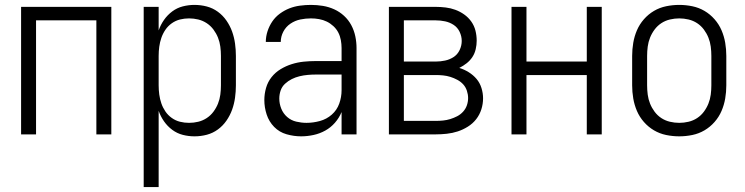

<svg xmlns="http://www.w3.org/2000/svg" viewBox="-20 -548 3040 783"><path d="M66 0V-520H434V0H373V-465H127V0Z M566 215V-520H627V-424Q635 -447 649 -467Q663 -487 682.5 -501.5Q702 -516 725.5 -522Q749 -528 773 -528Q799 -528 823.5 -521.5Q848 -515 868.5 -500Q889 -485 903.5 -464Q918 -443 926.5 -419.5Q935 -396 938.5 -370.5Q942 -345 942 -320V-200Q942 -175 938.5 -149.5Q935 -124 926.5 -100.5Q918 -77 903.5 -56Q889 -35 868.5 -20Q848 -5 823.5 1.5Q799 8 773 8Q749 8 725.5 2Q702 -4 682.5 -18.5Q663 -33 649 -53Q635 -73 627 -96V215ZM751 -47Q770 -47 788.5 -51.5Q807 -56 823 -66.5Q839 -77 850.5 -92.5Q862 -108 869 -125.5Q876 -143 878.5 -162Q881 -181 881 -200V-320Q881 -339 878.5 -358Q876 -377 869 -394.5Q862 -412 850.5 -427.5Q839 -443 823 -453.5Q807 -464 788.5 -468.5Q770 -473 751 -473Q732 -473 714 -468.5Q696 -464 680.5 -453Q665 -442 654.5 -426.5Q644 -411 638 -393.5Q632 -376 629.5 -357.5Q627 -339 627 -320V-200Q627 -181 629.5 -162.5Q632 -144 638 -126.5Q644 -109 654.5 -93.5Q665 -78 680.5 -67Q696 -56 714 -51.5Q732 -47 751 -47Z M1208 8Q1178 8 1148.5 -0.5Q1119 -9 1098 -30.5Q1077 -52 1067.5 -81Q1058 -110 1058 -140Q1058 -165 1065 -189.5Q1072 -214 1087.5 -233.5Q1103 -253 1124.5 -266Q1146 -279 1170 -286.5Q1194 -294 1218.5 -296.5Q1243 -299 1268 -299H1373V-352Q1373 -368 1370 -384.5Q1367 -401 1359.5 -415.5Q1352 -430 1339.5 -441.5Q1327 -453 1312.5 -460Q1298 -467 1281.5 -470Q1265 -473 1248 -473Q1226 -473 1204.5 -468.5Q1183 -464 1164.5 -451.5Q1146 -439 1135.5 -419Q1125 -399 1125 -377H1064Q1064 -399 1071 -420.5Q1078 -442 1090.5 -460.5Q1103 -479 1121.5 -492.5Q1140 -506 1160.5 -514Q1181 -522 1203.5 -525Q1226 -528 1248 -528Q1273 -528 1297 -524Q1321 -520 1343 -510Q1365 -500 1383 -483.5Q1401 -467 1412.5 -445.5Q1424 -424 1429 -400Q1434 -376 1434 -352V0H1373V-91Q1363 -67 1346 -47.5Q1329 -28 1306.5 -15.5Q1284 -3 1258.5 2.5Q1233 8 1208 8ZM1230 -47Q1257 -47 1284.5 -54.5Q1312 -62 1333 -80.5Q1354 -99 1363.5 -125.5Q1373 -152 1373 -180V-244H1268Q1252 -244 1235 -242.5Q1218 -241 1201.5 -237Q1185 -233 1170 -225.5Q1155 -218 1142.5 -206.5Q1130 -195 1124.5 -179Q1119 -163 1119 -146Q1119 -125 1127 -105Q1135 -85 1151 -71Q1167 -57 1188 -52Q1209 -47 1230 -47Z M1566 0V-520H1757Q1777 -520 1797.5 -517.5Q1818 -515 1837 -508Q1856 -501 1873 -489Q1890 -477 1902 -460Q1914 -443 1919 -423Q1924 -403 1924 -382Q1924 -365 1920 -347.5Q1916 -330 1906.5 -315.5Q1897 -301 1883 -290Q1869 -279 1853 -271Q1873 -265 1891.5 -253.5Q1910 -242 1923.5 -226Q1937 -210 1943.5 -189Q1950 -168 1950 -147Q1950 -124 1943 -102Q1936 -80 1922 -62Q1908 -44 1888 -31.5Q1868 -19 1846.5 -12Q1825 -5 1802 -2.5Q1779 0 1757 0ZM1757 -297Q1776 -297 1795 -301Q1814 -305 1830 -315.5Q1846 -326 1854.5 -344Q1863 -362 1863 -381Q1863 -400 1854.5 -418Q1846 -436 1830 -446.5Q1814 -457 1795 -461Q1776 -465 1757 -465H1627V-297ZM1627 -55H1757Q1772 -55 1787 -56.5Q1802 -58 1816.5 -62.5Q1831 -67 1844.5 -74Q1858 -81 1868.5 -92.5Q1879 -104 1884 -118.5Q1889 -133 1889 -148Q1889 -163 1884 -178Q1879 -193 1869 -204Q1859 -215 1845 -222.5Q1831 -230 1816.5 -234.5Q1802 -239 1787 -240.5Q1772 -242 1757 -242H1627Z M2066 0V-520H2127V-297H2373V-520H2434V0H2373V-242H2127V0Z M2750 8Q2723 8 2696.5 2.5Q2670 -3 2647 -16.5Q2624 -30 2606 -50.5Q2588 -71 2577.5 -95.5Q2567 -120 2562.5 -146.5Q2558 -173 2558 -200V-320Q2558 -347 2562.5 -373.5Q2567 -400 2577.5 -424.5Q2588 -449 2606 -469.5Q2624 -490 2647 -503.5Q2670 -517 2696.5 -522.5Q2723 -528 2750 -528Q2777 -528 2803.5 -522.5Q2830 -517 2853 -503.5Q2876 -490 2894 -469.5Q2912 -449 2922.5 -424.5Q2933 -400 2937.5 -373.5Q2942 -347 2942 -320V-200Q2942 -173 2937.5 -146.5Q2933 -120 2922.5 -95.5Q2912 -71 2894 -50.5Q2876 -30 2853 -16.5Q2830 -3 2803.5 2.5Q2777 8 2750 8ZM2750 -47Q2769 -47 2788 -51.5Q2807 -56 2823 -66.5Q2839 -77 2850.5 -92.5Q2862 -108 2869 -125.5Q2876 -143 2878.5 -162Q2881 -181 2881 -200V-320Q2881 -339 2878.5 -358Q2876 -377 2869 -394.5Q2862 -412 2850.5 -427.5Q2839 -443 2823 -453.5Q2807 -464 2788 -468.5Q2769 -473 2750 -473Q2731 -473 2712 -468.5Q2693 -464 2677 -453.5Q2661 -443 2649.5 -427.5Q2638 -412 2631 -394.5Q2624 -377 2621.5 -358Q2619 -339 2619 -320V-200Q2619 -181 2621.5 -162Q2624 -143 2631 -125.5Q2638 -108 2649.5 -92.5Q2661 -77 2677 -66.5Q2693 -56 2712 -51.5Q2731 -47 2750 -47Z"/></svg>

Font: Iosevka Curly Light
Style: Regular
Weight: 300
Monospace: yes
Designer: Belleve Invis
Foundry: Belleve Invis
Version: Version 22.1.2; ttfautohint (v1.8.4)